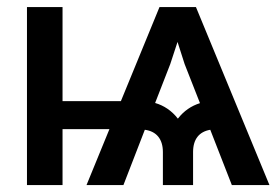

<svg xmlns="http://www.w3.org/2000/svg" viewBox="-20 -536 811 556"><path d="M588.9 -160.2 651.4 0H760.3L547.4 -515.6H441.9L330.1 -243.2H161.1V-515.6H58.1V0H161.1V-162.1H296.9L230.5 0H337.4L399.4 -160.2C432.6 -155.8 451.7 -133.8 451.7 -95.7V0H539.1V-95.7C539.1 -133.3 557.1 -154.8 588.9 -160.2ZM429.2 -237.8 473.1 -350.6 494.1 -414.6 514.6 -350.6 559.1 -237.3C534.2 -229.5 512.2 -214.8 495.1 -192.4C477.5 -215.3 454.6 -230.5 429.2 -237.8Z"/></svg>

Font: Inteeer Medium
Style: Regular
Weight: 500
Designer: Rasmus Andersson
Foundry: rsms
Version: Version 4.001;Glyphs 3.4 (3402)